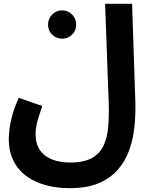

<svg xmlns="http://www.w3.org/2000/svg" viewBox="-20 -752 781 1003"><path d="M26 -28Q26 -51 30 -82Q34 -113 45 -152.5Q56 -192 78 -241L201 -198Q190 -167 182 -141.5Q174 -116 170 -94.5Q166 -73 166 -52Q166 -1 188.5 32Q211 65 252 81Q293 97 347 97Q419 97 461 73Q503 49 522 6.5Q541 -36 545.5 -92.5Q550 -149 548 -213L529 -732H670L687 -222Q689 -157 682.5 -92Q676 -27 655.5 31Q635 89 596 134Q557 179 495.5 205Q434 231 344 231Q279 231 221.5 216Q164 201 120 169.5Q76 138 51 89Q26 40 26 -28ZM305 -550Q274 -550 252.5 -571Q231 -592 231 -623Q231 -654 252.5 -676Q274 -698 305 -698Q335 -698 356.5 -676Q378 -654 378 -623Q378 -592 356.5 -571Q335 -550 305 -550Z"/></svg>

Font: Farlight84_Sys_V01
Style: Bold
Weight: 700
Designer: Monotype Design Team, Nadine Chahine and Nizar Qandah
Foundry: Monotype Imaging Inc.
Version: Version 2.004;October 31, 2024;FontCreator 14.0.0.2814 64-bi